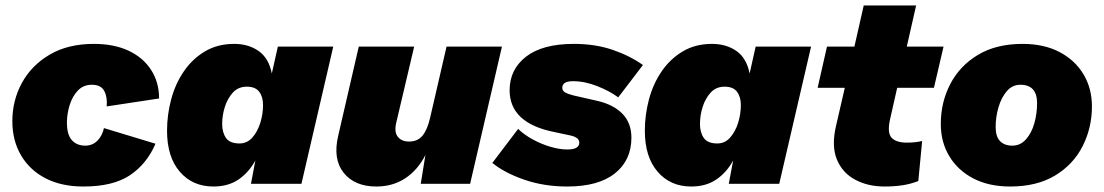

<svg xmlns="http://www.w3.org/2000/svg" viewBox="-20 -670 4026 700"><path d="M284 10Q204 10 146 -20Q88 -50 56.5 -104Q25 -158 25 -228Q25 -304 60 -368Q95 -432 161.5 -471Q228 -510 322 -510Q396 -510 449 -485Q502 -460 531 -415Q560 -370 560 -311L369 -282Q372 -316 360 -338.5Q348 -361 315 -361Q284 -361 264 -340Q244 -319 234 -287Q224 -255 224 -223Q224 -179 242 -159Q260 -139 291 -139Q317 -139 335 -157Q353 -175 359 -203L547 -146Q515 -72 453.5 -31Q392 10 284 10Z M758 10Q682 10 635.5 -44Q589 -98 589 -193Q589 -251 604 -307.5Q619 -364 650 -409.5Q681 -455 727 -482.5Q773 -510 834 -510Q886 -510 923 -484Q960 -458 971 -402L993 -500H1195L1079 0H895L911 -85Q887 -41 849.5 -15.5Q812 10 758 10ZM853 -147Q881 -147 900 -168.5Q919 -190 929 -222Q939 -254 939 -287Q939 -317 925 -335.5Q911 -354 880 -354Q849 -354 829.5 -333Q810 -312 800 -281Q790 -250 790 -218Q790 -187 804 -167Q818 -147 853 -147Z M1352 10Q1273 10 1233 -40Q1193 -90 1213 -175L1288 -500H1490L1424 -220Q1417 -187 1431 -170.5Q1445 -154 1471 -154Q1503 -154 1520.5 -175.5Q1538 -197 1548 -240L1608 -500H1810L1694 0H1514L1531 -105Q1503 -50 1457.5 -20Q1412 10 1352 10Z M2048 10Q1963 10 1891 -15Q1819 -40 1775 -76L1869 -200Q1892 -178 1923.5 -161Q1955 -144 1988 -134.5Q2021 -125 2048 -125Q2092 -125 2092 -150Q2092 -169 2060 -176L2004 -188Q1838 -220 1838 -341Q1838 -417 1898 -463.5Q1958 -510 2072 -510Q2150 -510 2213 -488.5Q2276 -467 2324 -433L2234 -315Q2203 -338 2157.5 -356Q2112 -374 2069 -374Q2030 -374 2030 -350Q2030 -339 2040.5 -333Q2051 -327 2071 -322L2159 -302Q2218 -288 2250 -254.5Q2282 -221 2282 -168Q2282 -86 2222 -38Q2162 10 2048 10Z M2500 10Q2424 10 2377.5 -44Q2331 -98 2331 -193Q2331 -251 2346 -307.5Q2361 -364 2392 -409.5Q2423 -455 2469 -482.5Q2515 -510 2576 -510Q2628 -510 2665 -484Q2702 -458 2713 -402L2735 -500H2937L2821 0H2637L2653 -85Q2629 -41 2591.5 -15.5Q2554 10 2500 10ZM2595 -147Q2623 -147 2642 -168.5Q2661 -190 2671 -222Q2681 -254 2681 -287Q2681 -317 2667 -335.5Q2653 -354 2622 -354Q2591 -354 2571.5 -333Q2552 -312 2542 -281Q2532 -250 2532 -218Q2532 -187 2546 -167Q2560 -147 2595 -147Z M3205 10Q3144 10 3097.5 -15Q3051 -40 3031 -89Q3011 -138 3028 -211L3060 -350H2961L2995 -500H3095L3129 -650H3320L3286 -500H3420L3385 -350H3251L3225 -235Q3214 -186 3230.5 -168Q3247 -150 3286 -150Q3318 -150 3342 -156L3328 -10Q3300 1 3270 5.5Q3240 10 3205 10Z M3663 10Q3585 10 3528.5 -19.5Q3472 -49 3441 -100.5Q3410 -152 3410 -218Q3410 -297 3444.5 -363.5Q3479 -430 3545.5 -470Q3612 -510 3708 -510Q3786 -510 3842.5 -480.5Q3899 -451 3930 -399.5Q3961 -348 3961 -282Q3961 -204 3927 -137Q3893 -70 3826.5 -30Q3760 10 3663 10ZM3671 -139Q3700 -139 3720.5 -162Q3741 -185 3751 -220.5Q3761 -256 3761 -294Q3761 -361 3700 -361Q3671 -361 3651 -338Q3631 -315 3620.5 -279.5Q3610 -244 3610 -207Q3610 -172 3626 -155.5Q3642 -139 3671 -139Z"/></svg>

Font: Prodigy Sans ExtraBold
Style: Italic
Weight: 800
Italic angle: -13°
Designer: Wei Huang
Foundry: Wei Huang
Version: Version 1.003; ttfautohint (v1.8.3)